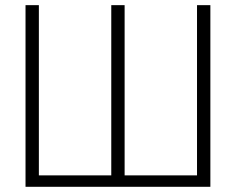

<svg xmlns="http://www.w3.org/2000/svg" viewBox="-20 -718 907 738"><path d="M78.1 0V-698.2H129.4V-43.9H407.7V-698.2H459V-43.9H737.3V-698.2H788.6V0Z"/></svg>

Font: Voltera Light
Style: Light
Weight: 300
Designer: Bernd Montag
Version: Version 1.301